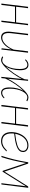

<svg xmlns="http://www.w3.org/2000/svg" viewBox="1483 -2023 546 3552"><g transform="rotate(90 1756.0 -247.0)"><path d="M446.5 -493 386.5 0H361.5L391.5 -251.5H102L71.5 0H46L106 -493H131.5L104.5 -271.5H394L421 -493Z M631.5 -493 594 -179Q589.5 -140 592 -109.8Q594.5 -79.5 604.8 -58.5Q615 -37.5 633.5 -26.5Q652 -15.5 679.5 -15.5Q709 -15.5 739.2 -30.2Q769.5 -45 798 -72.5Q826.5 -100 852 -139Q877.5 -178 897.5 -226.5L929.5 -493H955L895.5 0H885Q879 0 876.5 -3.5Q874 -7 874 -11.5L894 -182.5Q874 -139 848.5 -104Q823 -69 794 -44.5Q765 -20 734.2 -7Q703.5 6 673 6Q609 6 583.5 -42.5Q558 -91 569 -179L606 -493Z M1437 -119Q1452 -149.5 1476 -189.5Q1500 -229.5 1529.5 -272Q1559 -314.5 1592 -355.2Q1625 -396 1658.2 -428.2Q1691.5 -460.5 1722.8 -480.2Q1754 -500 1780 -500Q1800.5 -500 1817 -495Q1833.5 -490 1853.5 -477L1848 -468Q1845 -464 1841 -463Q1838 -462.5 1833.2 -465Q1828.5 -467.5 1821 -470.8Q1813.5 -474 1803.5 -476.8Q1793.5 -479.5 1780 -479.5Q1747.5 -479.5 1718.8 -453.5Q1690 -427.5 1668 -383.8Q1646 -340 1633.2 -281.8Q1620.5 -223.5 1620.5 -159Q1620.5 -82 1639.8 -48.5Q1659 -15 1697.5 -15Q1718 -15 1733.2 -21.2Q1748.5 -27.5 1759.2 -35Q1770 -42.5 1776.5 -49Q1783 -55.5 1785.5 -56Q1790.5 -56.5 1793.5 -53.5L1798.5 -46Q1786 -31 1772.5 -21Q1759 -11 1745.5 -5Q1732 1 1719 3.2Q1706 5.5 1695 5.5Q1649 5.5 1623.2 -31.8Q1597.5 -69 1597.5 -151Q1597.5 -189.5 1602.2 -226.5Q1607 -263.5 1615.8 -297Q1624.5 -330.5 1637.2 -360.2Q1650 -390 1666 -414Q1637 -385.5 1604.8 -346.5Q1572.5 -307.5 1541.2 -262Q1510 -216.5 1481.8 -167Q1453.5 -117.5 1432 -67.5L1425 1H1402L1440.5 -377.5Q1425.5 -347 1401.8 -306.8Q1378 -266.5 1348.5 -224Q1319 -181.5 1285.8 -140.2Q1252.5 -99 1219 -66.8Q1185.5 -34.5 1154 -14.5Q1122.5 5.5 1096.5 5.5Q1076.5 5.5 1059.8 0.2Q1043 -5 1023.5 -18L1029 -26.5Q1032.5 -31.5 1036 -31.5Q1039 -32 1043.8 -29.5Q1048.5 -27 1056 -24Q1063.5 -21 1073.5 -18.2Q1083.5 -15.5 1096.5 -15.5Q1129 -15.5 1158 -41.2Q1187 -67 1209 -111Q1231 -155 1243.8 -213.2Q1256.5 -271.5 1256.5 -336Q1256.5 -412.5 1237 -446.2Q1217.5 -480 1179.5 -480Q1159 -480 1143.5 -473.8Q1128 -467.5 1117.5 -459.8Q1107 -452 1100.5 -445.5Q1094 -439 1091.5 -438.5Q1086.5 -438 1083.5 -441L1078.5 -448.5Q1091 -463.5 1104.5 -473.5Q1118 -483.5 1131.5 -489.5Q1145 -495.5 1157.8 -497.8Q1170.5 -500 1182 -500Q1228 -500 1253.8 -462.8Q1279.5 -425.5 1279.5 -343.5Q1279.5 -304.5 1274.5 -267.5Q1269.5 -230.5 1260.5 -196.8Q1251.5 -163 1238.5 -133.2Q1225.5 -103.5 1209.5 -79.5Q1239 -108 1271.5 -147.2Q1304 -186.5 1335.5 -232.5Q1367 -278.5 1395.8 -328.5Q1424.5 -378.5 1446 -429L1452.5 -493.5H1475.5Z M2322 -493 2262 0H2237L2267 -251.5H1977.5L1947 0H1921.5L1981.5 -493H2007L1980 -271.5H2269.5L2296.5 -493Z M2793 -405.5Q2793 -385.5 2787.8 -367.5Q2782.5 -349.5 2768.5 -333.2Q2754.5 -317 2730.2 -302.8Q2706 -288.5 2668 -276.2Q2630 -264 2576.8 -253.8Q2523.5 -243.5 2452 -236Q2450 -223 2449.2 -210.2Q2448.5 -197.5 2448.5 -184.5Q2448.5 -145 2457.5 -113.8Q2466.5 -82.5 2484.5 -60.5Q2502.5 -38.5 2529.8 -26.8Q2557 -15 2593 -15Q2620.5 -15 2643 -21.2Q2665.5 -27.5 2683.5 -37Q2701.5 -46.5 2715 -57.8Q2728.5 -69 2738.8 -78.5Q2749 -88 2756 -94.2Q2763 -100.5 2768 -100.5Q2772 -100.5 2775 -97.5L2780 -91.5Q2756 -66 2733.5 -47.5Q2711 -29 2688 -17Q2665 -5 2640.8 0.5Q2616.5 6 2589 6Q2548.5 6 2517.5 -7.2Q2486.5 -20.5 2465.5 -45Q2444.5 -69.5 2434 -104.8Q2423.5 -140 2423.5 -184Q2423.5 -221 2430.8 -258.8Q2438 -296.5 2452.2 -331.5Q2466.5 -366.5 2487.2 -397.2Q2508 -428 2535.2 -450.8Q2562.5 -473.5 2596 -486.8Q2629.5 -500 2668.5 -500Q2704 -500 2728 -490.2Q2752 -480.5 2766.5 -466Q2781 -451.5 2787 -435Q2793 -418.5 2793 -405.5ZM2667.5 -480Q2623 -480 2587.5 -461Q2552 -442 2525.2 -410.5Q2498.5 -379 2480.8 -338.2Q2463 -297.5 2455 -254.5Q2524.5 -262.5 2575 -272.2Q2625.5 -282 2660.8 -293.5Q2696 -305 2717.5 -318Q2739 -331 2751 -345Q2763 -359 2767 -374Q2771 -389 2771 -404.5Q2771 -416 2765.8 -429.2Q2760.5 -442.5 2748.2 -453.8Q2736 -465 2716.2 -472.5Q2696.5 -480 2667.5 -480Z M3150.5 -69Q3153.5 -60 3155 -55Q3156 -57.5 3157.5 -60.8Q3159 -64 3161.5 -67L3426.5 -490Q3431 -496 3437.5 -496H3454L3392.5 0H3369.5L3423.5 -437L3426.5 -454L3160 -28.5Q3158 -26 3155.8 -23.8Q3153.5 -21.5 3150.5 -21.5H3146.5Q3144 -21.5 3142 -23.8Q3140 -26 3139 -28.5L2995 -457.5Q2994.5 -452 2993.8 -447Q2993 -442 2992 -438Q2972.5 -322 2947.2 -215.8Q2922 -109.5 2889.5 -10Q2886 0 2875 0H2862.5Q2883 -63.5 2899.8 -122Q2916.5 -180.5 2930.8 -239.2Q2945 -298 2957.5 -360.8Q2970 -423.5 2982.5 -496H2998.5Q3001.5 -496 3004.2 -495Q3007 -494 3008 -490L3150.5 -69Z"/></g></svg>

Font: Lato Thin
Style: Italic
Weight: 200
Italic angle: -7°
Designer: Lukasz Dziedzic
Foundry: tyPoland Lukasz Dziedzic
Version: Version 2.007; 2014-02-27